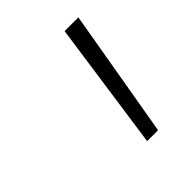

<svg xmlns="http://www.w3.org/2000/svg" viewBox="-97 -756 385 385"><g transform="rotate(-45 95.5 -563.5)"><path d="M104 -427 143 -700H182L135 -427Z"/></g></svg>

Font: Georama ExtraExtended ExtraLight
Style: Italic
Weight: 200
Width: 8
Italic angle: -9°
Designer: Jean-Baptiste Levee
Foundry: Production Type
Version: Version 1.000